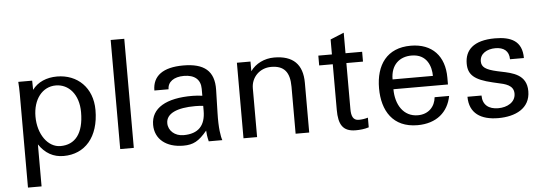

<svg xmlns="http://www.w3.org/2000/svg" viewBox="-55 -894 3595 1266"><g transform="rotate(-5 1742.5 -261.0)"><path d="M173 -262C173 -376 235 -455 324 -455C409 -455 475 -383 475 -265C475 -123 417 -54 321 -54C238 -54 173 -144 173 -262ZM173 -78C214 -17 268 13 336 13C477 13 571 -92 571 -271C571 -419 472 -513 337 -513C268 -513 209 -488 173 -439C173 -460 172 -491 172 -500H80C82 -474 83 -447 83 -421V200H173Z M711 0H801V-722H711Z M1281 -204C1281 -105 1233 -55 1135 -55C1078 -55 1035 -93 1035 -143C1035 -208 1110 -239 1228 -239C1250 -239 1261 -238 1281 -236ZM941 -140C941 -46 1014 14 1128 14C1194 14 1231 -6 1286 -72C1287 -52 1289 -33 1297 0H1387C1378 -24 1368 -81 1371 -182L1375 -334C1378 -459 1311 -513 1173 -513C1039 -513 969 -462 969 -365H1063C1063 -414 1105 -444 1171 -444C1242 -444 1281 -410 1281 -349V-303C1262 -306 1236 -308 1216 -308C1042 -309 941 -251 941 -140Z M1617 -323C1617 -396 1674 -453 1749 -453C1834 -453 1872 -409 1872 -311V0H1962V-329C1962 -452 1899 -513 1774 -513C1710 -513 1651 -484 1617 -436V-500H1527V0H1617Z M2156 -435V-133C2156 -37 2183 12 2269 12C2298 12 2328 9 2356 0V-64C2336 -58 2315 -55 2295 -55C2257 -55 2246 -85 2246 -130V-435H2356V-500H2246V-636L2156 -599V-500H2066V-435Z M2446 -250C2446 -102 2515 14 2678 14C2805 14 2882 -55 2902 -160H2806C2800 -98 2757 -51 2686 -51C2591 -51 2540 -134 2540 -236H2901V-282C2901 -423 2821 -512 2678 -512C2521 -512 2446 -405 2446 -250ZM2540 -301C2540 -399 2600 -447 2678 -447C2782 -447 2807 -361 2807 -301Z M3022 -144C3022 -34 3098 14 3213 14C3325 14 3425 -31 3425 -146C3425 -256 3333 -274 3255 -290L3232 -295C3156 -312 3130 -331 3130 -369C3130 -420 3178 -447 3233 -447C3288 -447 3323 -421 3323 -366H3415C3415 -479 3342 -512 3236 -512C3092 -512 3036 -450 3036 -362C3036 -288 3076 -252 3196 -224L3226 -217C3278 -206 3333 -194 3333 -138C3333 -81 3278 -51 3218 -51C3155 -51 3115 -82 3115 -144Z"/></g></svg>

Font: Perun
Style: Regular
Weight: 400
Foundry: Copyright (c) Stefan Peev, Context Ltd, 2016
Version: Version 1.089